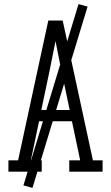

<svg xmlns="http://www.w3.org/2000/svg" viewBox="-20 -835 540 934"><path d="M21 0V-55H68L162 -490L215 -735H285L432 -55H479V0H317V-55H370L330 -245H170L130 -55H183V0ZM181 -300H319L279 -490Q272 -526 264.5 -562.5Q257 -599 250 -635Q243 -599 235.5 -562.5Q228 -526 221 -490ZM138 79 94 67 362 -815 406 -803Z"/></svg>

Font: Iosevka Slab Light
Style: Regular
Weight: 300
Monospace: yes
Designer: Belleve Invis
Foundry: Belleve Invis
Version: Version 11.1.0; ttfautohint (v1.8.3)